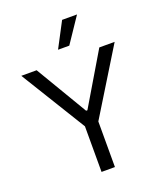

<svg xmlns="http://www.w3.org/2000/svg" viewBox="-171 -1076 1007 1186"><g transform="rotate(-20 332.5 -483.0)"><path d="M126.4 -727.3 328.1 -387.8H336.6L538.4 -727.3H639.2L376.4 -299.7V0H288.4V-299.7L25.6 -727.3ZM380.7 -965.9H478.7L367.9 -801.1H294Z"/></g></svg>

Font: Fast_Sans
Style: Regular
Weight: 400
Designer: Rasmus Andersson
Foundry: rsms
Version: Version 3.018;git-588b23468